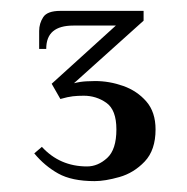

<svg xmlns="http://www.w3.org/2000/svg" viewBox="-20 -700 344 353"><path d="M154 -367Q112 -367 87 -381Q62 -395 43 -418L57 -430Q90 -394 140 -394Q160 -394 177 -409.5Q194 -425 194 -462Q194 -498 175.5 -511Q157 -524 134 -524Q123 -524 114 -523Q105 -522 91 -518L75 -546L193 -653H115Q90 -653 77.5 -642.5Q65 -632 65 -610H52V-643Q52 -657 59.5 -668.5Q67 -680 91 -680H244V-662L116 -547Q128 -550 139 -550.5Q150 -551 155 -551Q181 -551 206.5 -542Q232 -533 249 -513.5Q266 -494 266 -462Q266 -424 246 -403Q226 -382 199.5 -374.5Q173 -367 154 -367Z"/></svg>

Font: El Messiri
Style: Regular
Weight: 400
Designer: Mohamed Gaber
Foundry: Kief Type Foundry
Version: Version 2.020